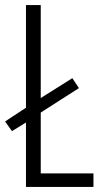

<svg xmlns="http://www.w3.org/2000/svg" viewBox="-23 -734 408 754"><path d="M79 0H344V-53H137V-292L287 -388L261 -427L137 -349V-714H79V-311L-3 -257L24 -219L79 -253Z"/></svg>

Font: Noto Sans Bengali ExtraCondensed Light
Style: Regular
Weight: 300
Width: 2
Designer: Joana Ranito - Universal Thirst; Jelle Bosma - Monotype Design Team
Foundry: Universal Thirst ehf.
Version: Version 3.000